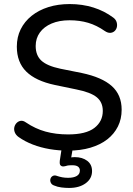

<svg xmlns="http://www.w3.org/2000/svg" viewBox="-20 -734 658 947"><path d="M316 9Q269 9 225 1.5Q181 -6 142 -21Q103 -36 72 -58Q59 -67 53.5 -80Q48 -93 50.5 -105.5Q53 -118 61.5 -127Q70 -136 82 -138Q94 -140 108 -130Q154 -99 204.5 -85Q255 -71 316 -71Q404 -71 445.5 -103Q487 -135 487 -187Q487 -230 457 -254.5Q427 -279 356 -293L250 -315Q156 -335 109.5 -381Q63 -427 63 -504Q63 -551 82 -589.5Q101 -628 136 -656Q171 -684 218.5 -699Q266 -714 324 -714Q386 -714 440.5 -697Q495 -680 539 -647Q551 -638 555 -625.5Q559 -613 556.5 -601Q554 -589 545.5 -581Q537 -573 524.5 -572Q512 -571 497 -581Q457 -609 415 -621.5Q373 -634 323 -634Q272 -634 234.5 -618Q197 -602 176.5 -573.5Q156 -545 156 -507Q156 -461 184 -435Q212 -409 278 -395L383 -374Q483 -353 531.5 -309.5Q580 -266 580 -193Q580 -147 561.5 -110Q543 -73 509 -46.5Q475 -20 426 -5.5Q377 9 316 9ZM321 193Q302 193 282.5 190.5Q263 188 247 181Q235 177 230.5 167Q226 157 229 147.5Q232 138 241 133.5Q250 129 262 134Q274 138 287 140.5Q300 143 316 143Q343 143 358.5 134Q374 125 374 107Q374 95 365 88Q356 81 336 81Q328 81 320.5 81.5Q313 82 304 85Q296 87 290.5 87Q285 87 280 83Q276 80 275 74Q274 68 275 58L287 -20H342L329 56L303 48Q315 45 327 43Q339 41 349 41Q386 41 410 59Q434 77 434 110Q434 147 402.5 170Q371 193 321 193Z"/></svg>

Font: Nunito Medium
Style: Regular
Weight: 500
Designer: Vernon Adams
Foundry: Vernon Adams
Version: Version 3.602